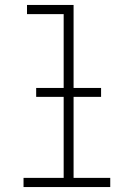

<svg xmlns="http://www.w3.org/2000/svg" viewBox="-20 -755 540 775"><path d="M425 0H75V-37H237V-698H89V-735H277V-37H425ZM388 -364H126V-400H388Z"/></svg>

Font: Iosevka Term Curly Extralight
Style: Regular
Weight: 200
Designer: Belleve Invis
Foundry: Belleve Invis
Version: Version 32.3.0